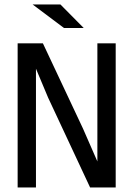

<svg xmlns="http://www.w3.org/2000/svg" viewBox="-20 -830 590 850"><path d="M492.2 0H378.9L192.9 -397.9L139.2 -525.9V-204.1V0H58.1V-638.2H169.9L347.2 -261.2L411.1 -115.2V-457V-638.2H492.2ZM350.6 -706.1H263.2L124.5 -810.1H247.6ZM24.4 -638.2Z"/></svg>

Font: Code New Roman
Style: Regular
Weight: 400
Monospace: yes
Designer: Sam Radian
Foundry: Code New Roman
Version: Version 2.00 November 29, 2014